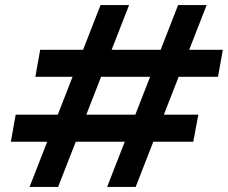

<svg xmlns="http://www.w3.org/2000/svg" viewBox="-20 -740 902 760"><path d="M404 0 685 -720H798L517 0ZM97 0 378 -720H491L210 0ZM23 -179 42 -286H765L745 -179ZM120 -436 139 -543H862L843 -436Z"/></svg>

Font: DM Sans 28pt SemiBold
Style: Italic
Weight: 600
Italic angle: -10°
Version: Version 4.004;gftools[0.9.30]